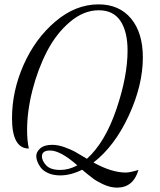

<svg xmlns="http://www.w3.org/2000/svg" viewBox="-20 -740 734 879"><path d="M431 -720Q526 -720 580 -655Q634 -590 634 -477Q634 -350 569.5 -210.5Q505 -71 408 4Q491 50 556 50Q574 50 614 38Q590 119 516 119Q487 119 456.5 105.5Q426 92 406.5 77.5Q387 63 356 37Q304 63 256 63Q224 63 200.5 52.5Q177 42 166 26.5Q155 11 150.5 -2Q146 -15 146 -25Q146 -45 164.5 -61Q183 -77 219 -77Q245 -77 274.5 -66.5Q304 -56 323 -45.5Q342 -35 378 -13Q461 -88 512.5 -239Q564 -390 564 -509Q564 -595 531.5 -644Q499 -693 432 -693Q363 -693 300 -639.5Q237 -586 195 -504.5Q153 -423 128.5 -327Q104 -231 104 -144Q104 -97 112 -60Q35 -60 35 -199Q35 -323 88 -443Q141 -563 233.5 -641.5Q326 -720 431 -720ZM256 38Q295 38 334 17Q257 -51 209 -51Q172 -51 172 -24Q172 -4 191.5 17Q211 38 256 38Z"/></svg>

Font: Dancing Script
Style: Regular
Weight: 400
Designer: Pablo Impallari
Foundry: Pablo Impallari. www.impallari.com
Version: Version 1.002